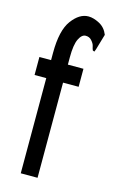

<svg xmlns="http://www.w3.org/2000/svg" viewBox="-107 -716 464 762"><g transform="rotate(15 125.0 -335.5)"><path d="M60 -391H12V-465H60V-495Q60 -587 91 -629Q122 -671 159 -671Q180 -671 204.5 -658Q229 -645 240 -617L221 -552L217 -542L210 -545Q207 -552 205 -562Q203 -572 192 -584Q183 -594 168 -594Q152 -594 140.5 -570.5Q129 -547 129 -495V-465H193V-391H129V0H60Z"/></g></svg>

Font: Inconsolata UltraCondensed Bold
Style: Regular
Weight: 700
Width: 1
Monospace: yes
Designer: Raph Levien, Cyreal, Brenton Simpson
Foundry: Raph Levien, Cyreal, Google
Version: Version 3.001; ttfautohint (v1.8.2.53-6de2)